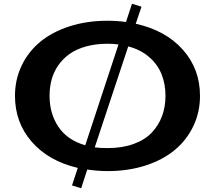

<svg xmlns="http://www.w3.org/2000/svg" viewBox="-20 -902 1150 1027"><path d="M60.1 -389.2Q60.1 -476.1 95.5 -550.5Q130.9 -625 194.8 -678Q258.8 -731 351.6 -761Q444.3 -791 555.2 -791Q608.9 -791 653.8 -784.2L686 -881.8L736.8 -866.2L706.1 -774.9Q865.7 -739.7 957.8 -636.5Q1049.8 -533.2 1049.8 -389.2Q1049.8 -302.2 1014.4 -227.8Q979 -153.3 915.3 -100.1Q851.6 -46.9 758.8 -16.8Q666 13.2 555.2 13.2Q504.9 13.2 446.8 4.9L414.1 105L365.2 89.8L396 -3.9Q239.7 -40.5 149.9 -143.6Q60.1 -246.6 60.1 -389.2ZM245.1 -389.2Q245.1 -293.5 293 -222.9Q340.8 -152.3 436 -125L613.8 -664.1Q588.4 -668 555.2 -668Q492.2 -668 440.4 -653.6Q388.7 -639.2 352.8 -613.8Q316.9 -588.4 292.2 -553.2Q267.6 -518.1 256.3 -477.1Q245.1 -436 245.1 -389.2ZM865.2 -389.2Q865.2 -452.1 844.5 -504.4Q823.7 -556.6 778.3 -596.4Q732.9 -636.2 666 -653.8L486.8 -113.8Q514.6 -109.9 555.2 -109.9Q633.8 -109.9 694.3 -131.8Q754.9 -153.8 791.5 -192.4Q828.1 -231 846.7 -280.8Q865.2 -330.6 865.2 -389.2Z"/></svg>

Font: Sporting Grotesque
Style: Bold
Weight: 700
Designer: Lucas LE BIHAN
Foundry: Lucas LE BIHAN
Version: Version 2.002;PS 2.2;hotconv 1.0.88;makeotf.lib2.5.647800